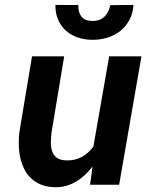

<svg xmlns="http://www.w3.org/2000/svg" viewBox="-20 -760 627 790"><path d="M360.8 -74.7Q346.2 -56.2 329.6 -40.5Q313 -24.9 293.9 -13.4Q274.9 -2 253.2 4.4Q231.4 10.7 207.5 10.3Q175.3 9.8 151.1 0.5Q127 -8.8 109.4 -24.9Q91.8 -41 80.8 -62.5Q69.8 -84 64 -108.9Q58.1 -133.8 57.4 -161.1Q56.6 -188.5 59.6 -215.8L111.8 -528.3H244.1L191.9 -214.4Q189.5 -193.8 189.2 -173.6Q189 -153.3 194.6 -137.2Q200.2 -121.1 213.9 -110.8Q227.5 -100.6 252.9 -100.1Q288.6 -99.1 316.2 -114Q343.8 -128.9 364.3 -157.2L429.2 -528.3H562L470.2 0H350.6ZM529.3 -739.7Q526.9 -705.1 512.5 -678Q498 -650.9 474.9 -632.6Q451.7 -614.3 421.6 -605Q391.6 -595.7 357.9 -596.2Q325.2 -596.7 297.6 -606.7Q270 -616.7 250 -635Q230 -653.3 218.8 -679.7Q207.5 -706.1 208 -739.7L302.2 -739.3Q301.3 -710.4 314.5 -692.4Q327.6 -674.3 359.4 -673.8Q391.1 -673.3 409.7 -691.4Q428.2 -709.5 433.6 -738.8Z"/></svg>

Font: Roboto Mono
Style: Bold Italic
Weight: 700
Designer: Google
Version: Version 2.000985; 2015; ttfautohint (v1.3)